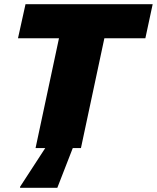

<svg xmlns="http://www.w3.org/2000/svg" viewBox="-20 -708 750 918"><path d="M150 0 262 -525H66L102 -688H710L675 -525H479L367 0ZM76 190V185L208 -18H334L333 -13L254 190Z"/></svg>

Font: Saira SemiExpanded ExtraBold
Style: Italic
Weight: 800
Width: 6
Italic angle: -12°
Designer: Hector Gatti with collaboration of the Omnibus-Type team
Foundry: Omnibus-Type
Version: Version 1.101